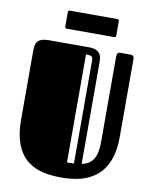

<svg xmlns="http://www.w3.org/2000/svg" viewBox="-96 -949 824 1039"><g transform="rotate(10 316.0 -429.5)"><path d="M586.9 -252.4Q586.9 -196.8 576.2 -155Q565.4 -113.3 546.4 -83Q527.3 -52.7 501.5 -33.2Q475.6 -13.7 445.1 -2Q414.6 9.8 380.6 14.4Q346.7 19 312 19Q278.8 19 245.8 14.9Q212.9 10.7 183.3 0Q153.8 -10.7 128.4 -29.8Q103 -48.8 84.5 -79.1Q65.9 -109.4 55.4 -151.9Q44.9 -194.3 44.9 -252.4V-632.8Q44.9 -649.9 47.9 -662.6Q50.8 -675.3 59.1 -683.8Q67.4 -692.4 82 -696.8Q96.7 -701.2 120.1 -701.2H337.9Q366.2 -701.2 381.1 -692.9Q396 -684.6 402.1 -672.1Q408.2 -659.7 408.7 -645.8Q409.2 -631.8 409.2 -620.1V-72.8Q453.1 -81.5 472.7 -113.3Q492.2 -145 492.2 -207.5V-678.2Q492.2 -686.5 495.8 -693.8Q499.5 -701.2 512.2 -701.2H563Q567.4 -701.2 571.8 -700.7Q576.2 -700.2 579.6 -698Q583 -695.8 585 -691.2Q586.9 -686.5 586.9 -678.2ZM367.7 -628.9Q367.7 -639.6 366.2 -646Q364.7 -652.3 360.4 -655.5Q356 -658.7 348.6 -659.4Q341.3 -660.2 329.6 -660.2V-67.4H367.7ZM203.1 -779.3Q192.9 -779.3 192.9 -790V-868.2Q192.9 -878.4 203.1 -878.4H462.9Q473.1 -878.4 473.1 -868.2V-790Q473.1 -779.3 462.9 -779.3Z"/></g></svg>

Font: Fascinate Inline
Style: Regular
Weight: 900
Designer: Astigmatic (AOETI)
Foundry: Astigmatic (AOETI)
Version: Version 1.000